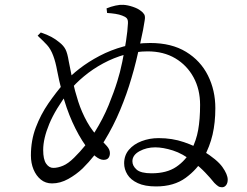

<svg xmlns="http://www.w3.org/2000/svg" viewBox="-20 -791 1040 807"><path d="M430.2 -736.5 427.9 -755.8Q446.3 -763.3 465.4 -767.5Q484.5 -771.7 498.2 -770.7Q516.5 -769.7 537.8 -762.6Q559.2 -755.5 571 -746Q581.3 -738.9 586.3 -730.4Q591.3 -721.9 587.9 -703.8Q586.4 -691.8 581.4 -665.7Q576.4 -639.6 568.6 -605.3Q560.9 -571.1 551.9 -534Q542.9 -496.9 532.3 -462.1Q513.6 -397.3 485.4 -329.5Q457.3 -261.7 418.7 -198.5Q380 -135.3 327.4 -83.2Q300.5 -57.5 266.9 -38.8Q233.2 -20.1 198.7 -20.1Q171.3 -20.1 151.6 -36.2Q131.8 -52.4 120.8 -79Q109.9 -105.6 109.9 -137.7Q109.9 -200.9 130.5 -255.2Q151 -309.5 183.3 -356.3Q215.5 -403.1 250.9 -443.5Q276.2 -473.2 313.8 -502.2Q351.3 -531.3 398.4 -556.1Q445.4 -580.9 499.3 -595.6Q553.2 -610.3 611.6 -610.3Q701.1 -610.3 762 -573.1Q822.9 -536 854 -473.7Q885.1 -411.4 885.1 -336.4Q885.1 -275.6 873.5 -225.4Q861.9 -175.2 835.9 -127.7Q809.8 -79.9 760.5 -43.6Q711.1 -7.4 636 -7.4Q588.6 -7.4 559 -21.3Q529.3 -35.1 515.6 -57.3Q501.8 -79.6 501.8 -104.5Q501.8 -138 521.9 -161.6Q542.1 -185.2 575.4 -197.8Q608.8 -210.5 646.5 -210.5Q704.1 -210.5 753.1 -193.6Q802 -176.7 832.7 -157.2Q892.8 -120.1 914.9 -88.9Q937.1 -57.6 937.1 -35.9Q937.1 -21.5 930.3 -12.7Q923.5 -3.9 913.2 -3.9Q903.6 -3.9 897 -8.4Q890.3 -12.8 880.8 -22.3Q864.1 -43.3 842.2 -66.1Q820.3 -89 791.1 -111.6Q748 -145.5 706.6 -158.6Q665.2 -171.7 632.2 -171.7Q596 -171.7 566.3 -155.5Q536.5 -139.2 536.5 -113.1Q536.5 -93.9 554.2 -78.2Q571.8 -62.6 617.1 -62.6Q681 -62.6 720.9 -89.7Q760.9 -116.8 784.7 -161.3Q804.9 -199.9 812.9 -244.6Q821 -289.3 821 -350.2Q821 -415.5 793.5 -465.9Q766.1 -516.4 716.9 -545.8Q667.6 -575.1 600.7 -575.1Q553.4 -575.1 505.7 -561.8Q458 -548.4 413.9 -524.7Q369.9 -501 332.9 -470.2Q295.8 -439.5 269.4 -406.3Q212.5 -331.5 187 -269.9Q161.5 -208.3 161.5 -160.7Q161.5 -121.3 173.8 -103.3Q186.1 -85.3 204.1 -85.3Q222.9 -85.3 244.8 -94.4Q266.7 -103.5 291.5 -128.2Q342.5 -178.5 378 -235.5Q413.4 -292.4 436.4 -348.5Q459.3 -404.6 473.1 -449.6Q484.7 -485.8 493.9 -530.9Q503.1 -576.1 509.8 -619.3Q516.4 -662.5 517.7 -692.1Q518.7 -707.5 512.8 -714.2Q506.9 -720.8 493.8 -725.4Q482.1 -730.1 465.1 -732.8Q448.1 -735.4 430.2 -736.5ZM151.4 -654.5Q178.4 -645.5 196.9 -635.3Q215.3 -625.2 230 -612.7Q247.2 -599.3 255.4 -583.3Q263.5 -567.4 268.9 -533.8Q275.8 -496.9 285 -453.1Q294.3 -409.2 308.8 -364.3Q323.3 -319.5 346.1 -278.5Q368.9 -237.5 402 -205.4Q416.5 -191.3 429.3 -176.9Q442 -162.4 442 -147.5Q442 -135.5 436.1 -127.5Q430.3 -119.5 416.1 -119.1Q400.4 -118.8 381.1 -134.2Q361.7 -149.5 341.1 -176.9Q310.1 -220.4 284 -278.4Q258 -336.4 241.3 -401.5Q226.9 -457.2 220.2 -494Q213.6 -530.7 203.8 -556.6Q193.3 -584.9 177.6 -602Q161.9 -619 138.2 -640.9Z"/></svg>

Font: Noto Serif TC
Style: Regular
Weight: 200
Designer: Ryoko NISHIZUKA 西塚涼子 (kana & ideographs); Frank Grießhammer (Latin, Greek & Cyrillic); Wenlong ZHANG 张文龙 (bopomofo); San
Foundry: Adobe
Version: Version 2.001;hotconv 1.1.0;makeotfexe 2.6.0